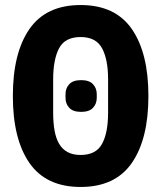

<svg xmlns="http://www.w3.org/2000/svg" viewBox="-20 -730 640 762"><path d="M300 12Q163 12 97 -83Q31 -178 31 -349Q31 -520 97 -615Q163 -710 300 -710Q437 -710 503 -615Q569 -520 569 -349Q569 -178 503 -83Q437 12 300 12ZM300 -115Q361 -115 385 -159Q409 -203 409 -283V-415Q409 -494 385 -538.5Q361 -583 300 -583Q238 -583 214.5 -538.5Q191 -494 191 -415V-283Q191 -243 196.5 -212Q202 -181 214.5 -159.5Q227 -138 248 -126.5Q269 -115 300 -115ZM302 -286Q270 -286 255 -302Q240 -318 240 -342V-356Q240 -380 255 -396Q270 -412 302 -412Q334 -412 349 -396Q364 -380 364 -356V-342Q364 -318 349 -302Q334 -286 302 -286Z"/></svg>

Font: Aneliza ExtraBold
Style: Regular
Weight: 800
Designer: Mike Abbink, Paul van der Laan, Pieter van Rosmalen
Foundry: Bold Monday
Version: Version 3.001;September 8, 2019;FontCreator 11.5.0.2425 64-b